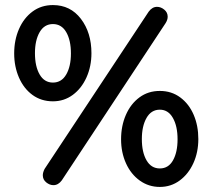

<svg xmlns="http://www.w3.org/2000/svg" viewBox="-20 -729 839 758"><path d="M36 -518Q36 -571 55 -614.5Q74 -658 108.5 -683.5Q143 -709 189 -709Q258 -709 299.5 -654.5Q341 -600 341 -519Q341 -467 321.5 -423.5Q302 -380 267.5 -354.5Q233 -329 189 -329Q143 -329 108.5 -354Q74 -379 55 -422.5Q36 -466 36 -518ZM149 -37Q149 -48 156 -62L567 -683Q581 -702 600 -702Q615 -702 628.5 -691Q642 -680 642 -663Q642 -651 634 -638L224 -17Q210 2 191 2Q176 2 162.5 -9Q149 -20 149 -37ZM260 -518Q260 -570 241.5 -602Q223 -634 189 -634Q155 -634 136.5 -602Q118 -570 118 -519Q118 -467 136.5 -435Q155 -403 189 -403Q223 -403 241.5 -435Q260 -467 260 -518ZM458 -179Q458 -232 477 -275.5Q496 -319 530.5 -344.5Q565 -370 611 -370Q657 -370 691.5 -344.5Q726 -319 744.5 -276Q763 -233 763 -180Q763 -128 743.5 -85Q724 -42 689.5 -16.5Q655 9 611 9Q567 9 532 -16Q497 -41 477.5 -84Q458 -127 458 -179ZM681 -179Q681 -231 662.5 -263.5Q644 -296 611 -296Q577 -296 558.5 -263.5Q540 -231 540 -180Q540 -128 558.5 -96Q577 -64 611 -64Q645 -64 663 -96Q681 -128 681 -179Z"/></svg>

Font: Quicksand Medium
Style: Regular
Weight: 500
Designer: Andrew Paglinawan
Foundry: Andrew Paglinawan
Version: Version 3.000